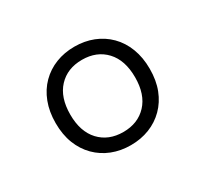

<svg xmlns="http://www.w3.org/2000/svg" viewBox="-80 -821 580 544"><g transform="rotate(-30 210.5 -549.0)"><path d="M211 -388Q178 -388 150 -399Q122 -410 101 -431Q80 -452 68.5 -481.5Q57 -511 57 -549Q57 -586 68.5 -616Q80 -646 101 -667Q122 -688 150 -699Q178 -710 211 -710Q244 -710 272 -699Q300 -688 321 -667Q342 -646 353.5 -616Q365 -586 365 -549Q365 -511 353.5 -481.5Q342 -452 321 -431Q300 -410 272 -399Q244 -388 211 -388ZM211 -431Q259 -431 288 -462Q317 -493 317 -549Q317 -605 288 -636Q259 -667 211 -667Q163 -667 134 -636Q105 -605 105 -549Q105 -493 134 -462Q163 -431 211 -431Z"/></g></svg>

Font: IBM Plex Sans Cond Light
Style: Regular
Weight: 300
Width: 3
Designer: Mike Abbink, Paul van der Laan, Pieter van Rosmalen
Foundry: Bold Monday
Version: Version 1.3